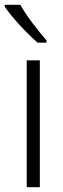

<svg xmlns="http://www.w3.org/2000/svg" viewBox="-34 -785 265 805"><path d="M133 0H78V-532H133ZM51 -765H-14V-757Q8 -724 49.5 -679Q91 -634 124 -606H161V-616Q134 -646 102.5 -688Q71 -730 51 -765Z"/></svg>

Font: Noto Sans UI SemiCondensed Light
Style: Regular
Weight: 300
Width: 4
Designer: Monotype Design Team
Foundry: Monotype Imaging Inc.
Version: Version 1.901